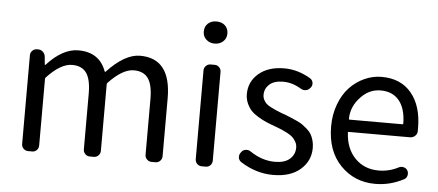

<svg xmlns="http://www.w3.org/2000/svg" viewBox="-52 -890 2325 1020"><g transform="rotate(5 1111.0 -380.0)"><path d="M127 0Q112.3 0 102.1 -10.3Q91.8 -20.5 91.8 -35.2V-508.8Q91.8 -522.5 102.1 -532.7Q112.3 -543 127 -543H132.8Q147.5 -543 158.2 -533.2Q168.9 -523.4 170.9 -508.8L174.8 -465.8Q174.8 -463.9 176.3 -463.9Q177.7 -463.9 178.7 -464.8Q262.7 -556.6 346.7 -556.6Q459 -556.6 495.1 -457Q497.1 -453.1 500 -456.1Q593.8 -556.6 675.8 -556.6Q840.8 -556.6 840.8 -343.8V-35.2Q840.8 -20.5 830.6 -10.3Q820.3 0 806.6 0H785.2Q770.5 0 760.3 -10.3Q750 -20.5 750 -35.2V-332Q750 -408.2 725.6 -442.4Q701.2 -476.6 649.4 -476.6Q588.9 -476.6 514.6 -397.5Q511.7 -393.6 511.7 -389.6V-35.2Q511.7 -20.5 501.5 -10.3Q491.2 0 477.5 0H456.1Q441.4 0 431.2 -10.3Q420.9 -20.5 420.9 -35.2V-332Q420.9 -408.2 396.5 -442.4Q372.1 -476.6 320.3 -476.6Q258.8 -476.6 185.5 -397.5Q182.6 -393.6 182.6 -389.6V-35.2Q182.6 -20.5 172.9 -10.3Q163.1 0 148.4 0Z M1052.7 0Q1038.1 0 1027.8 -10.3Q1017.6 -20.5 1017.6 -35.2V-508.8Q1017.6 -522.5 1027.8 -532.7Q1038.1 -543 1052.7 -543H1074.2Q1088.9 -543 1098.6 -532.7Q1108.4 -522.5 1108.4 -508.8V-35.2Q1108.4 -20.5 1098.6 -10.3Q1088.9 0 1074.2 0ZM1001 -713.9Q1001 -741.2 1018.6 -757.3Q1036.1 -773.4 1064 -773.4Q1091.8 -773.4 1109.4 -757.3Q1127 -741.2 1127 -713.9Q1127 -688.5 1108.9 -671.9Q1090.8 -655.3 1064 -655.3Q1037.1 -655.3 1019 -671.9Q1001 -688.5 1001 -713.9Z M1258.8 -41Q1247.1 -49.8 1245.1 -63.5Q1245.1 -66.4 1245.1 -69.3Q1245.1 -80.1 1252 -89.8L1255.9 -94.7Q1263.7 -105.5 1277.8 -107.4Q1292 -109.4 1303.7 -101.6Q1368.2 -57.6 1437.5 -57.6Q1489.3 -57.6 1516.6 -81.5Q1543.9 -105.5 1543.9 -142.6Q1543.9 -159.2 1536.1 -172.9Q1528.3 -186.5 1518.6 -196.3Q1508.8 -206.1 1489.3 -216.3Q1469.7 -226.6 1457 -231.9Q1444.3 -237.3 1419.9 -246.1Q1392.6 -255.9 1373.5 -264.2Q1354.5 -272.5 1330.6 -286.6Q1306.6 -300.8 1292.5 -315.9Q1278.3 -331.1 1268.1 -354Q1257.8 -377 1257.8 -403.3Q1257.8 -469.7 1308.6 -513.2Q1359.4 -556.6 1445.3 -556.6Q1517.6 -556.6 1585.9 -515.6Q1597.7 -507.8 1600.1 -493.7Q1602.5 -479.5 1593.8 -467.8L1590.8 -464.8Q1582 -453.1 1567.9 -451.2Q1553.7 -449.2 1542 -456.1Q1494.1 -485.4 1445.3 -485.4Q1396.5 -485.4 1371.6 -462.9Q1346.7 -440.4 1346.7 -407.2Q1346.7 -392.6 1353 -380.4Q1359.4 -368.2 1367.7 -360.4Q1376 -352.5 1393.1 -343.8Q1410.2 -335 1421.9 -330.1Q1433.6 -325.2 1456.1 -316.4Q1462.9 -314.5 1465.8 -313.5Q1490.2 -303.7 1501 -299.3Q1511.7 -294.9 1533.2 -285.2Q1554.7 -275.4 1565.4 -267.6Q1576.2 -259.8 1591.3 -246.6Q1606.4 -233.4 1613.8 -220.2Q1621.1 -207 1626.5 -188.5Q1631.8 -169.9 1631.8 -148.4Q1631.8 -79.1 1579.1 -33.2Q1526.4 12.7 1434.1 12.7Q1341.8 12.7 1258.8 -41Z M1978.5 12.7Q1867.2 12.7 1793 -64Q1718.8 -140.6 1718.8 -271.5Q1718.8 -335 1739.3 -389.6Q1759.8 -444.3 1793.9 -480.5Q1828.1 -516.6 1872.6 -536.6Q1917 -556.6 1963.9 -556.6Q2066.4 -556.6 2123 -488.3Q2179.7 -419.9 2179.7 -301.8Q2179.7 -293 2179.7 -284.2Q2178.7 -269.5 2167.5 -259.8Q2156.2 -250 2141.6 -250H1814.5Q1809.6 -250 1810.5 -245.1Q1815.4 -160.2 1864.7 -109.9Q1914.1 -59.6 1990.2 -59.6Q2046.9 -59.6 2096.7 -85.9Q2108.4 -91.8 2122.1 -88.4Q2135.7 -85 2142.6 -73.2Q2149.4 -60.5 2146 -46.4Q2142.6 -32.2 2129.9 -25.4Q2057.6 12.7 1978.5 12.7ZM1809.6 -318.4Q1809.6 -315.4 1813.5 -315.4H2095.7Q2099.6 -315.4 2099.6 -319.3Q2099.6 -319.3 2099.6 -319.3Q2098.6 -399.4 2063.5 -441.9Q2028.3 -484.4 1964.8 -484.4Q1906.2 -484.4 1862.3 -439.5Q1809.6 -386.7 1809.6 -318.4Z"/></g></svg>

Font: Gen Jyuu GothicL Regular
Style: Regular
Weight: 400
Designer: [Source Han Sans]
Ryoko NISHIZUKA  (kana & ideographs); Paul D. Hunt (Latin, Greek & Cyrillic); Wenlong ZHANG  (bopomofo
Version: Version 1.002.20150607